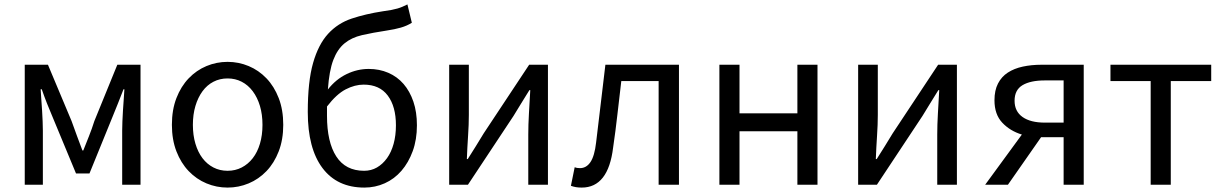

<svg xmlns="http://www.w3.org/2000/svg" viewBox="-20 -836 5530 869"><path d="M197 -543 304 -288Q316 -253 328.5 -220.5Q341 -188 353 -155H357Q370 -188 383 -220.5Q396 -253 407 -288L511 -543H616V0H533V-245Q533 -263 534 -286.5Q535 -310 536.5 -335.5Q538 -361 540 -386Q542 -411 543 -432H539Q527 -400 513.5 -367Q500 -334 488 -304L385 -51H324L219 -304Q206 -334 193 -367Q180 -400 169 -432H164Q165 -411 167 -386Q169 -361 170.5 -335.5Q172 -310 173 -286.5Q174 -263 174 -245V0H92V-543Z M1010 13Q960 13 914.5 -6Q869 -25 834 -61.5Q799 -98 778.5 -151Q758 -204 758 -271Q758 -339 778.5 -392Q799 -445 834 -481.5Q869 -518 914.5 -537Q960 -556 1010 -556Q1060 -556 1105.5 -537Q1151 -518 1186 -481.5Q1221 -445 1241.5 -392Q1262 -339 1262 -271Q1262 -204 1241.5 -151Q1221 -98 1186 -61.5Q1151 -25 1105.5 -6Q1060 13 1010 13ZM1010 -63Q1045 -63 1074 -78Q1103 -93 1124 -120Q1145 -147 1156.5 -185.5Q1168 -224 1168 -271Q1168 -318 1156.5 -356.5Q1145 -395 1124 -423Q1103 -451 1074 -466Q1045 -481 1010 -481Q975 -481 946 -466Q917 -451 896.5 -423Q876 -395 864.5 -356.5Q853 -318 853 -271Q853 -224 864.5 -185.5Q876 -147 896.5 -120Q917 -93 946 -78Q975 -63 1010 -63Z M1628 -63Q1660 -63 1686 -78Q1712 -93 1731.5 -120Q1751 -147 1761.5 -185Q1772 -223 1772 -269Q1772 -354 1735 -403.5Q1698 -453 1626 -453Q1586 -453 1544.5 -431.5Q1503 -410 1460 -354V-312Q1460 -193 1502 -128Q1544 -63 1628 -63ZM1844 -733Q1822 -719 1794 -711Q1766 -703 1732 -698Q1666 -688 1618.5 -677Q1571 -666 1539 -639.5Q1507 -613 1488.5 -564.5Q1470 -516 1464 -431Q1500 -477 1548.5 -500.5Q1597 -524 1649 -524Q1697 -524 1737.5 -506.5Q1778 -489 1806.5 -456Q1835 -423 1851 -376Q1867 -329 1867 -269Q1867 -204 1848 -152Q1829 -100 1797 -63Q1765 -26 1721.5 -6.5Q1678 13 1629 13Q1506 13 1439.5 -75.5Q1373 -164 1373 -329Q1373 -467 1397 -551Q1421 -635 1465 -683Q1509 -731 1572 -752Q1635 -773 1713 -785Q1736 -788 1751.5 -791Q1767 -794 1779 -797.5Q1791 -801 1801.5 -805.5Q1812 -810 1824 -816Z M2013 -543H2102V-316Q2102 -273 2098.5 -221Q2095 -169 2093 -116H2097Q2113 -141 2133.5 -174Q2154 -207 2169 -232L2375 -543H2460V0H2371V-227Q2371 -271 2374 -322.5Q2377 -374 2380 -428H2376Q2360 -402 2339.5 -369Q2319 -336 2304 -311L2098 0H2013Z M2613 13Q2598 13 2586.5 11Q2575 9 2564 5L2581 -79Q2586 -77 2591.5 -76Q2597 -75 2605 -75Q2634 -75 2652.5 -102.5Q2671 -130 2678 -191Q2689 -279 2699 -366.5Q2709 -454 2720 -543H3053V0H2961V-469H2792Q2783 -394 2774.5 -318.5Q2766 -243 2755 -168Q2733 13 2613 13Z M3327 -543V-323H3589V-543H3680V0H3589V-242H3327V0H3236V-543Z M3864 -543H3953V-316Q3953 -273 3949.5 -221Q3946 -169 3944 -116H3948Q3964 -141 3984.5 -174Q4005 -207 4020 -232L4226 -543H4311V0H4222V-227Q4222 -271 4225 -322.5Q4228 -374 4231 -428H4227Q4211 -402 4190.5 -369Q4170 -336 4155 -311L3949 0H3864Z M4439 0 4605 -227Q4552 -243 4516.5 -280.5Q4481 -318 4481 -382Q4481 -427 4497 -458Q4513 -489 4541.5 -507.5Q4570 -526 4609 -534.5Q4648 -543 4694 -543H4885V0H4794V-215H4692L4542 0ZM4572 -380Q4572 -332 4608 -306.5Q4644 -281 4709 -281H4794V-472H4709Q4644 -472 4608 -450.5Q4572 -429 4572 -380Z M5006 -543H5462V-469H5279V0H5188V-469H5006Z"/></svg>

Font: Kinto Sans
Style: Regular
Weight: 400
Designer: Authors: Ryoko NISHIZUKA  (kana & ideographs); Paul D. Hunt (Latin, Greek & Cyrillic); Wenlong ZHANG  (bopomofo); Sandol
Foundry: Adobe Systems Incorporated, ookami Inc.
Version: Version 0.001